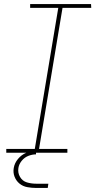

<svg xmlns="http://www.w3.org/2000/svg" viewBox="-20 -755 472 949"><path d="M11 0H313V-19H173L289 -716H431L430 -735H129V-716H268L152 -19H11ZM159 174H216L219 153H159Q135 153 113 146.5Q91 140 79 119.5Q67 99 71 75Q74 56 87.5 39.5Q101 23 120 15.5Q139 8 158 8V-10Q134 -10 110 0Q86 10 69 30.5Q52 51 48 75Q44 98 52 118.5Q60 139 76.5 152.5Q93 166 115 170Q137 174 159 174Z"/></svg>

Font: Iosevka Sparkle Thin Oblique
Style: Regular
Weight: 100
Italic angle: -9°
Designer: Belleve Invis
Foundry: Belleve Invis
Version: Version 4.5.0; ttfautohint (v1.8.3)